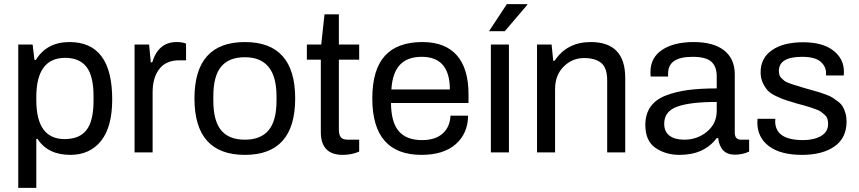

<svg xmlns="http://www.w3.org/2000/svg" viewBox="-20 -743 4187 936"><path d="M69 173V-526H139L148 -451H155Q208 -538 319 -538Q527 -538 527 -259Q527 -124 472.5 -56Q418 12 323 12Q213 12 163 -66H157V173ZM295 -65Q368 -65 402 -109.5Q436 -154 436 -252V-273Q436 -373 401.5 -417Q367 -461 298 -461Q157 -461 157 -270V-255Q157 -65 295 -65Z M636 0V-526H707L715 -439H722Q752 -538 841 -538Q871 -538 887 -530V-449H854Q789 -449 756.5 -406.5Q724 -364 724 -293V0Z M1174 12Q928 12 928 -263Q928 -538 1174 -538Q1419 -538 1419 -263Q1419 12 1174 12ZM1174 -62Q1251 -62 1289.5 -108Q1328 -154 1328 -252V-274Q1328 -464 1174 -464Q1096 -464 1058 -418Q1020 -372 1020 -274V-252Q1020 -154 1058 -108Q1096 -62 1174 -62Z M1651 12Q1544 12 1544 -99V-452H1476V-526H1546L1562 -673H1632V-526H1731V-452H1632V-112Q1632 -86 1641.5 -74Q1651 -62 1675 -62H1731V-4Q1694 12 1651 12Z M2035 12Q1795 12 1795 -263Q1795 -403 1856 -470.5Q1917 -538 2039 -538Q2150 -538 2207 -473.5Q2264 -409 2264 -283V-241H1886Q1887 -146 1924.5 -103Q1962 -60 2037 -60Q2103 -60 2138.5 -92.5Q2174 -125 2176 -179H2262Q2261 -92 2201.5 -40Q2142 12 2035 12ZM1888 -307H2173Q2173 -466 2036 -466Q1966 -466 1929.5 -427Q1893 -388 1888 -307Z M2364 -591 2451 -723H2550L2551 -720L2441 -591ZM2373 0V-526H2461V0Z M2598 0V-526H2669L2677 -447H2684Q2744 -538 2860 -538Q3028 -538 3028 -363V0H2940V-351Q2940 -412 2911 -436Q2882 -460 2828 -460Q2769 -460 2727.5 -418Q2686 -376 2686 -309V0Z M3293 12Q3225 12 3175.5 -22Q3126 -56 3126 -134Q3126 -186 3151 -222Q3176 -258 3225 -277Q3274 -296 3333.5 -304Q3393 -312 3474 -312V-372Q3474 -418 3448 -442Q3422 -466 3356 -466Q3237 -466 3237 -385V-370H3152Q3151 -376 3151 -392Q3151 -462 3208 -500Q3265 -538 3362 -538Q3459 -538 3510.5 -497Q3562 -456 3562 -381V-96Q3562 -62 3593 -62H3632V-4Q3600 11 3562 11Q3491 11 3481 -70H3474Q3413 12 3293 12ZM3315 -62Q3380 -62 3427 -101.5Q3474 -141 3474 -202V-246Q3344 -246 3281 -223Q3218 -200 3218 -140Q3218 -101 3244 -81.5Q3270 -62 3315 -62Z M3890 12Q3785 12 3728.5 -30.5Q3672 -73 3672 -147Q3672 -159 3673 -164H3760Q3759 -158 3759 -151Q3760 -60 3895 -60Q3948 -60 3982.5 -80Q4017 -100 4017 -139Q4017 -153 4013.5 -164Q4010 -175 4000 -183.5Q3990 -192 3982.5 -198Q3975 -204 3956.5 -210.5Q3938 -217 3929.5 -220Q3921 -223 3897.5 -229.5Q3874 -236 3866 -238Q3830 -249 3813.5 -254Q3797 -259 3767.5 -272.5Q3738 -286 3724.5 -300Q3711 -314 3699.5 -337.5Q3688 -361 3688 -391Q3688 -460 3743.5 -498.5Q3799 -537 3895 -537Q3991 -537 4042.5 -496.5Q4094 -456 4094 -395Q4094 -379 4093 -375H4007V-386Q4007 -420 3979.5 -443Q3952 -466 3890 -466Q3777 -466 3777 -397Q3777 -386 3780 -377Q3783 -368 3790.5 -361Q3798 -354 3804 -349Q3810 -344 3824.5 -338.5Q3839 -333 3847 -330.5Q3855 -328 3874 -322.5Q3893 -317 3901 -314Q3912 -311 3936.5 -304Q3961 -297 3973 -293.5Q3985 -290 4006.5 -282Q4028 -274 4039.5 -266.5Q4051 -259 4066 -247.5Q4081 -236 4088.5 -223Q4096 -210 4101.5 -191.5Q4107 -173 4107 -151Q4107 -70 4048 -29Q3989 12 3890 12Z"/></svg>

Font: Archivo
Style: Regular
Weight: 400
Designer: Hector Gatti
Foundry: Omnibus-Type
Version: Version 2.001